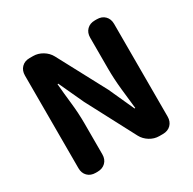

<svg xmlns="http://www.w3.org/2000/svg" viewBox="-162 -910 1082 1077"><g transform="rotate(-30 378.5 -371.5)"><path d="M160 0Q128 0 108.5 -19.5Q89 -39 89 -71V-671Q89 -703 108.5 -723Q128 -743 160 -743H183Q215 -743 244 -725.5Q273 -708 288 -680L455 -367L529 -204H534Q527 -263 519.5 -335Q512 -407 512 -472V-672Q512 -704 531.5 -723.5Q551 -743 583 -743H596Q628 -743 647.5 -723.5Q667 -704 667 -672V-72Q667 -40 647.5 -20Q628 0 595 0H572Q540 0 511.5 -17.5Q483 -35 468 -63L302 -378L228 -538H223Q228 -477 236 -407.5Q244 -338 244 -272V-71Q244 -39 224 -19.5Q204 0 172 0Z"/></g></svg>

Font: Chiron GoRound TC EB
Style: Regular
Weight: 700
Designer: Ryoko NISHIZUKA 西塚涼子 (kana, bopomofo & ideographs); Paul D. Hunt (Latin, Greek & Cyrillic); Sandoll Communications 산돌커뮤니
Foundry: Adobe
Version: Version 1.000;hotconv 1.1.1;makeotfexe 2.6.0